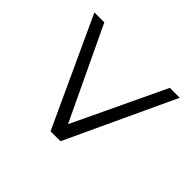

<svg xmlns="http://www.w3.org/2000/svg" viewBox="-112 -545 668 668"><g transform="rotate(-45 222.5 -211.0)"><path d="M23.4 -187.5V-236.3L423.8 -420.9V-372.1L84 -210.9L423.8 -49.8V-1Z"/></g></svg>

Font: Buda Light
Style: Regular
Weight: 300
Version: Version 1.003